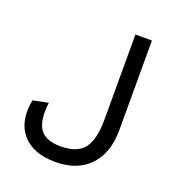

<svg xmlns="http://www.w3.org/2000/svg" viewBox="-123 -762 812 874"><g transform="rotate(20 283.0 -325.0)"><path d="M465 -660V-226Q465 -115 405.5 -52.5Q346 10 241 10Q131 10 79 -51.5Q27 -113 47 -218L121 -233Q110 -147 137 -106Q164 -65 238 -65Q320 -65 352.5 -109Q385 -153 385 -246V-660Z"/></g></svg>

Font: Elaine Sans
Style: Regular
Weight: 400
Designer: Wei Huang
Foundry: Wei Huang
Version: Version 2.001;December 24, 2019;FontCreator 12.0.0.2547 64-b